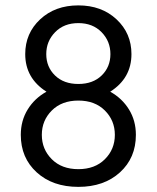

<svg xmlns="http://www.w3.org/2000/svg" viewBox="-20 -687 590 723"><path d="M395 -341.7Q440 -316.7 465.8 -274.6Q491.7 -232.5 491.7 -179.2Q491.7 -92.5 431.7 -37.9Q371.7 16.7 275 16.7Q178.3 16.7 118.3 -37.9Q58.3 -92.5 58.3 -179.2Q58.3 -232.5 84.2 -274.6Q110 -316.7 155 -341.7Q75 -392.5 75 -483.3Q75 -561.7 131.2 -614.2Q187.5 -666.7 275 -666.7Q362.5 -666.7 418.8 -614.2Q475 -561.7 475 -483.3Q475 -392.5 395 -341.7ZM187.1 -402.9Q220 -370.8 275 -370.8Q330 -370.8 362.9 -402.9Q395.8 -435 395.8 -483.3Q395.8 -531.7 362.5 -565.8Q329.2 -600 275 -600Q220.8 -600 187.5 -565.8Q154.2 -531.7 154.2 -483.3Q154.2 -435 187.1 -402.9ZM375 -270.8Q337.5 -308.3 275 -308.3Q212.5 -308.3 175 -270.8Q137.5 -233.3 137.5 -179.2Q137.5 -125 175 -87.5Q212.5 -50 275 -50Q337.5 -50 375 -87.5Q412.5 -125 412.5 -179.2Q412.5 -233.3 375 -270.8Z"/></svg>

Font: BoonBaan
Style: Regular
Weight: 400
Designer: Sungsit Sawaiwan
Foundry: FontUni
Version: Version 2.0